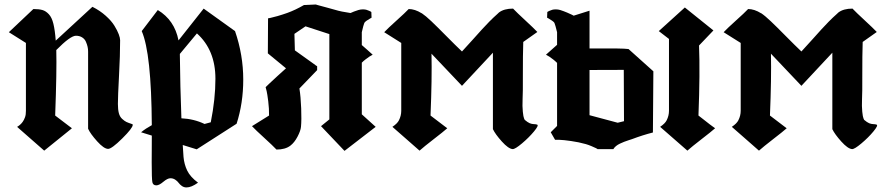

<svg xmlns="http://www.w3.org/2000/svg" viewBox="-20 -657 3902 846"><path d="M509.3 -480Q509.3 -413.6 504.4 -323Q499.5 -232.4 499.5 -199.2Q499.5 -174.3 503.7 -158.4Q507.8 -142.6 518.3 -133.1Q528.8 -123.5 537.1 -119.6Q545.4 -115.7 563 -109.9Q564.9 -109.4 564.9 -106.9Q564.9 -92.8 518.6 -46.9Q472.2 -1 456.5 -1Q438 -1 408 -34.4Q377.9 -67.9 368.2 -89.8V-430.2Q368.2 -440.4 366 -450.7Q363.8 -460.9 358.6 -472.9Q353.5 -484.9 342 -492.2Q330.6 -499.5 314.5 -499.5Q290 -499.5 228 -436.5Q230.5 -344.7 223.1 -147.9L296.9 -91.8L174.8 6.8L55.2 -98.1L58.1 -99.6Q61 -101.6 62.7 -102.8Q64.5 -104 67.9 -106.9Q71.3 -109.9 74 -112.8Q76.7 -115.7 79.8 -119.9Q83 -124 85.4 -129.2Q87.9 -134.3 90.1 -140.1Q92.3 -146 93.3 -153.3Q94.2 -160.6 94.2 -168.9V-467.8L19 -515.1L127 -617.2Q151.9 -617.2 167 -612.8Q182.1 -608.4 195.3 -594.2Q208.5 -580.1 215.3 -552Q222.2 -523.9 225.6 -478L387.2 -627Q420.4 -610.4 445.8 -587.6Q471.2 -564.9 484.1 -543.7Q497.1 -522.5 503.2 -506.1Q509.3 -489.7 509.3 -480Z M668.9 159.7Q654.3 159.7 651.4 146Q648.4 132.3 648.4 57.6Q648.4 43 648.7 3.7Q648.9 -35.6 648.9 -59.6L601.6 -74.2Q622.6 -91.3 648.9 -105.5Q647 -422.4 604.5 -520L675.3 -612.8Q749 -568.4 766.6 -479L877.4 -619.1L1015.6 -520Q1051.8 -415 1051.8 -306.2Q1051.8 -202.6 1022.5 -111.8L846.7 1L785.2 -18.1Q787.1 16.6 788.6 34.2Q791.5 66.9 804.9 94.7Q818.4 122.6 852.5 147.9Q823.2 168.9 801.8 168.9Q790.5 168.9 781.5 162.6Q772.5 156.2 767.1 148.7Q761.7 141.1 752.2 134.8Q742.7 128.4 731 128.4Q718.3 128.4 699.7 144Q681.2 159.7 668.9 159.7ZM779.3 -135.7Q834 -133.3 881.3 -110.8L908.7 -118.2Q929.2 -220.7 929.2 -310.1Q929.2 -436.5 847.7 -509.8L772.5 -419.4V-414.1Q773.9 -275.9 779.3 -135.7Z M1150.4 -272.9Q1152.3 -266.6 1155 -255.1Q1157.7 -243.7 1161.9 -210.9Q1166 -178.2 1165.5 -147.9Q1092.8 -102.5 1090.3 -101.1Q1106.4 -84 1144.3 -49.6Q1182.1 -15.1 1198.2 2Q1236.8 2 1259.3 -15.1Q1277.3 -28.8 1291 -54.9Q1304.7 -81.1 1306.2 -98.1Q1309.1 -128.4 1307.1 -179.7Q1305.2 -231 1299.3 -267.1L1377.4 -348.1V-365.2L1370.1 -369.6V-370.1L1279.3 -435.1L1277.3 -507.8L1326.2 -541L1431.2 -506.8V-130.9L1394.5 -101.1L1498 7.8L1635.3 -98.1L1574.2 -153.3V-380.9Q1582.5 -389.2 1590.3 -395Q1608.4 -409.2 1622.1 -416Q1614.3 -422.9 1598.4 -437.3Q1582.5 -451.7 1574.2 -458.5V-515.1Q1581.5 -547.4 1585.4 -556.2Q1587.4 -560.1 1595.2 -565.7Q1603 -571.3 1610.4 -575.2L1617.2 -579.1L1616.2 -604Q1615.2 -605 1613.5 -606Q1611.8 -606.9 1606 -609.6Q1600.1 -612.3 1594 -614Q1587.9 -615.7 1578.4 -615.7Q1568.8 -615.7 1559.1 -612.8Q1537.6 -606 1524.4 -599.6Q1482.9 -605.5 1456.1 -613.8Q1445.8 -616.7 1423.6 -622.8Q1401.4 -628.9 1386.5 -632.8Q1371.6 -636.7 1372.1 -637.2L1319.3 -634.8Q1281.2 -612.8 1246.1 -600.1Q1224.1 -592.3 1202.9 -586.2Q1181.6 -580.1 1171.4 -578.1L1161.1 -576.2L1160.2 -421.9Q1207.5 -382.3 1240.2 -356Q1225.1 -342.8 1202.6 -322Q1180.2 -301.3 1165 -287.1Z M1672.9 -515.1Q1689 -532.2 1726.8 -566.2Q1764.6 -600.1 1780.8 -617.2Q1808.1 -617.2 1837.9 -598.6V-599.1Q1855.5 -587.4 1880.9 -563.2Q1906.2 -539.1 1946.8 -498Q1987.3 -457 2015.6 -430.2Q2034.7 -450.7 2062.5 -481.7Q2090.3 -512.7 2103.8 -527.6Q2117.2 -542.5 2135.7 -561.3Q2154.3 -580.1 2171.4 -595.2Q2177.2 -601.1 2178.7 -602.1Q2201.2 -619.1 2240.7 -619.1Q2256.8 -602.1 2294.2 -567.6Q2331.5 -533.2 2347.7 -516.1L2285.6 -472.2Q2283.7 -414.6 2283.9 -329.1Q2284.2 -243.7 2282.7 -221.2Q2281.2 -188 2283.7 -164.8Q2286.1 -141.6 2289.1 -135.3L2292 -128.9Q2305.2 -117.7 2314.2 -114Q2323.2 -110.4 2332.3 -110.1Q2341.3 -109.9 2346.7 -107.9Q2355.5 -105 2333 -77.9Q2310.5 -50.8 2280 -25.1Q2249.5 0.5 2238.8 0Q2220.2 -1.5 2191.4 -33.4Q2162.6 -65.4 2151.9 -87.9V-424.8L2015.6 -278.8L1881.3 -420.4Q1883.8 -311.5 1877 -147.9Q1944.8 -96.2 1950.7 -91.8Q1933.1 -76.2 1890.6 -43.5Q1848.1 -10.7 1828.6 6.8Q1808.6 -11.2 1768.8 -45.7Q1729 -80.1 1709 -98.1Q1731 -112.8 1737.8 -127Q1748 -147 1748 -168.9V-467.8Q1695.3 -500.5 1672.9 -515.1Z M2997.6 -624 3123.5 -522.9 3060.1 -456.5Q3064.9 -335.9 3057.6 -147.9Q3066.4 -141.1 3080.8 -129.9Q3095.2 -118.7 3107.4 -109.1Q3119.6 -99.6 3130.9 -91.8Q3113.3 -76.2 3070.8 -43.5Q3028.3 -10.7 3008.8 6.8Q2988.8 -11.2 2948.7 -45.7Q2908.7 -80.1 2888.7 -98.1Q2910.6 -112.8 2917.5 -127Q2927.7 -147 2927.7 -168.9V-485.4L2882.8 -520ZM2507.8 -587.9 2577.6 -609.9V-443.4Q2723.6 -444.8 2749.5 -440.9L2858.9 -342.8L2856.9 -73.2Q2812.5 -62 2764.6 -43.9Q2761.7 -43 2749.8 -39.1Q2737.8 -35.2 2730.2 -32.2Q2722.7 -29.3 2712.2 -24.4Q2701.7 -19.5 2694.3 -13.4Q2687 -7.3 2682.6 0H2612.8Q2613.3 -0.5 2606 -4.2Q2598.6 -7.8 2585.9 -13.2Q2573.2 -18.6 2561.5 -22Q2530.3 -30.8 2496.3 -35.6Q2462.4 -40.5 2443.8 -41H2425.8L2406.7 -74.2L2434.6 -102.1V-379.9Q2425.8 -388.7 2417.5 -395Q2399.4 -409.2 2385.7 -416Q2420.4 -446.8 2434.6 -459.5V-515.1Q2426.8 -547.4 2422.9 -556.2Q2420.9 -560.1 2412.8 -565.7Q2404.8 -571.3 2397.9 -575.2L2390.6 -579.1L2391.6 -604Q2392.6 -605 2394.3 -606Q2396 -606.9 2401.9 -609.6Q2407.7 -612.3 2413.8 -614Q2419.9 -615.7 2429.4 -615.7Q2439 -615.7 2448.7 -612.8Q2463.9 -607.9 2478.8 -601.6Q2493.7 -595.2 2500.5 -591.8ZM2577.6 -149.4 2701.7 -116.2 2729.5 -123 2728.5 -349.1 2577.6 -348.6Z M3168.5 -515.1Q3184.6 -532.2 3222.4 -566.2Q3260.3 -600.1 3276.4 -617.2Q3303.7 -617.2 3333.5 -598.6V-599.1Q3351.1 -587.4 3376.5 -563.2Q3401.9 -539.1 3442.4 -498Q3482.9 -457 3511.2 -430.2Q3530.3 -450.7 3558.1 -481.7Q3585.9 -512.7 3599.4 -527.6Q3612.8 -542.5 3631.3 -561.3Q3649.9 -580.1 3667 -595.2Q3672.9 -601.1 3674.3 -602.1Q3696.8 -619.1 3736.3 -619.1Q3752.4 -602.1 3789.8 -567.6Q3827.1 -533.2 3843.3 -516.1L3781.2 -472.2Q3779.3 -414.6 3779.5 -329.1Q3779.8 -243.7 3778.3 -221.2Q3776.9 -188 3779.3 -164.8Q3781.7 -141.6 3784.7 -135.3L3787.6 -128.9Q3800.8 -117.7 3809.8 -114Q3818.8 -110.4 3827.9 -110.1Q3836.9 -109.9 3842.3 -107.9Q3851.1 -105 3828.6 -77.9Q3806.2 -50.8 3775.6 -25.1Q3745.1 0.5 3734.4 0Q3715.8 -1.5 3687 -33.4Q3658.2 -65.4 3647.5 -87.9V-424.8L3511.2 -278.8L3377 -420.4Q3379.4 -311.5 3372.6 -147.9Q3440.4 -96.2 3446.3 -91.8Q3428.7 -76.2 3386.2 -43.5Q3343.8 -10.7 3324.2 6.8Q3304.2 -11.2 3264.4 -45.7Q3224.6 -80.1 3204.6 -98.1Q3226.6 -112.8 3233.4 -127Q3243.7 -147 3243.7 -168.9V-467.8Q3190.9 -500.5 3168.5 -515.1Z"/></svg>

Font: KJV1611
Style: Regular
Weight: 400
Version: Version 3.6.1